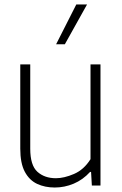

<svg xmlns="http://www.w3.org/2000/svg" viewBox="-20 -828 545 857"><path d="M224.5 9Q180.5 9 145.8 -7.2Q111 -23.5 90.8 -61.2Q70.5 -99 70.5 -164.5V-540.5H115V-164.5Q115 -90 147 -61.2Q179 -32.5 229.5 -32.5Q266 -32.5 310.2 -51.5Q354.5 -70.5 384 -117.5V-540.5H428.5V0H390L386.5 -60.5H382Q350 -25.5 309 -8.2Q268 9 224.5 9ZM230.5 -630.5 320.5 -808H368.5L269.5 -630.5Z"/></svg>

Font: Encode Sans SmCnd XLt
Style: Regular
Weight: 200
Width: 4
Designer: Multiple Designers
Foundry: Impallari Type
Version: Version 3.002; ttfautohint (v1.8.3) -l 8 -r 50 -G 200 -x 14 